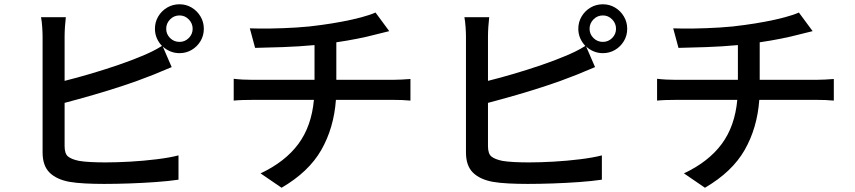

<svg xmlns="http://www.w3.org/2000/svg" viewBox="-20 -839 4040 907"><path d="M765.1 -703.1Q765.1 -677.7 783.4 -659.4Q801.8 -641.1 828.1 -641.1Q853.5 -641.1 871.8 -659.4Q890.1 -677.7 890.1 -703.1Q890.1 -728.5 871.8 -747.3Q853.5 -766.1 828.1 -766.1Q801.8 -766.1 783.4 -747.3Q765.1 -728.5 765.1 -703.1ZM291 -757.8Q288.6 -737.8 286.9 -712.9Q285.2 -688 285.2 -666V-457Q344.2 -471.7 410.2 -491.2Q476.1 -510.7 538.8 -532.2Q601.6 -553.7 649.9 -574.2Q673.8 -584 697.5 -595.5Q721.2 -606.9 745.1 -622.1Q730 -637.7 720.9 -658.4Q711.9 -679.2 711.9 -703.1Q711.9 -734.9 727.5 -761.2Q743.2 -787.6 769.5 -803.2Q795.9 -818.8 828.1 -818.8Q859.4 -818.8 885.5 -803.2Q911.6 -787.6 927.2 -761.2Q942.9 -734.9 942.9 -703.1Q942.9 -670.9 927.2 -644.8Q911.6 -618.7 885.5 -603.3Q859.4 -587.9 828.1 -587.9Q804.7 -587.9 784.4 -596.4Q764.2 -605 749 -619.1L791 -522Q766.1 -512.2 738 -500Q710 -487.8 686 -479Q632.3 -457.5 563 -434.6Q493.7 -411.6 420.9 -390.6Q348.1 -369.6 285.2 -353V-148.9Q285.2 -112.8 301.5 -99.6Q317.9 -86.4 353 -79.1Q375.5 -75.2 408.7 -73.5Q441.9 -71.8 478 -71.8Q530.3 -71.8 595 -75.4Q659.7 -79.1 720.7 -86.7Q781.7 -94.2 823.2 -105V9.8Q777.3 16.6 716.3 21Q655.3 25.4 591.1 27.6Q526.9 29.8 472.2 29.8Q425.3 29.8 382.3 27.6Q339.4 25.4 308.1 20Q247.1 8.8 214.1 -23.7Q181.2 -56.2 181.2 -119.1Q181.2 -145 181.2 -191.2Q181.2 -237.3 181.2 -294.2Q181.2 -351.1 181.2 -410.2Q181.2 -469.2 181.2 -522.2Q181.2 -575.2 181.2 -613.5Q181.2 -651.9 181.2 -666Q181.2 -684.1 179.4 -710.9Q177.7 -737.8 173.8 -757.8Z M1084 -466.8Q1124 -461.9 1173.8 -461.9H1465.8V-626Q1391.6 -619.1 1315.7 -616.5Q1239.7 -613.8 1185.1 -612.8L1160.2 -705.1Q1198.2 -703.6 1256.8 -704.3Q1315.4 -705.1 1379.6 -709Q1443.8 -712.9 1499 -721.2Q1546.4 -727.5 1595.7 -736.8Q1645 -746.1 1687 -757.3Q1729 -768.6 1753.9 -779.8L1818.8 -691.9Q1798.8 -686.5 1782.5 -682.9Q1766.1 -679.2 1753.9 -675.8Q1717.3 -666 1668.2 -656.2Q1619.1 -646.5 1568.8 -639.2V-461.9H1835Q1850.6 -461.9 1876.5 -463.1Q1902.3 -464.4 1918.9 -465.8V-363.8Q1900.9 -365.7 1878.7 -366.5Q1856.4 -367.2 1836.9 -367.2H1566.9Q1557.1 -234.4 1497.8 -130.6Q1438.5 -26.9 1310.1 47.9L1210.9 -20Q1327.1 -74.7 1389.4 -158.9Q1451.7 -243.2 1462.9 -367.2H1174.8Q1151.9 -367.2 1127.2 -366.5Q1102.5 -365.7 1084 -363.8Z M2765.1 -703.1Q2765.1 -677.7 2783.4 -659.4Q2801.8 -641.1 2828.1 -641.1Q2853.5 -641.1 2871.8 -659.4Q2890.1 -677.7 2890.1 -703.1Q2890.1 -728.5 2871.8 -747.3Q2853.5 -766.1 2828.1 -766.1Q2801.8 -766.1 2783.4 -747.3Q2765.1 -728.5 2765.1 -703.1ZM2291 -757.8Q2288.6 -737.8 2286.9 -712.9Q2285.2 -688 2285.2 -666V-457Q2344.2 -471.7 2410.2 -491.2Q2476.1 -510.7 2538.8 -532.2Q2601.6 -553.7 2649.9 -574.2Q2673.8 -584 2697.5 -595.5Q2721.2 -606.9 2745.1 -622.1Q2730 -637.7 2720.9 -658.4Q2711.9 -679.2 2711.9 -703.1Q2711.9 -734.9 2727.5 -761.2Q2743.2 -787.6 2769.5 -803.2Q2795.9 -818.8 2828.1 -818.8Q2859.4 -818.8 2885.5 -803.2Q2911.6 -787.6 2927.2 -761.2Q2942.9 -734.9 2942.9 -703.1Q2942.9 -670.9 2927.2 -644.8Q2911.6 -618.7 2885.5 -603.3Q2859.4 -587.9 2828.1 -587.9Q2804.7 -587.9 2784.4 -596.4Q2764.2 -605 2749 -619.1L2791 -522Q2766.1 -512.2 2738 -500Q2710 -487.8 2686 -479Q2632.3 -457.5 2563 -434.6Q2493.7 -411.6 2420.9 -390.6Q2348.1 -369.6 2285.2 -353V-148.9Q2285.2 -112.8 2301.5 -99.6Q2317.9 -86.4 2353 -79.1Q2375.5 -75.2 2408.7 -73.5Q2441.9 -71.8 2478 -71.8Q2530.3 -71.8 2595 -75.4Q2659.7 -79.1 2720.7 -86.7Q2781.7 -94.2 2823.2 -105V9.8Q2777.3 16.6 2716.3 21Q2655.3 25.4 2591.1 27.6Q2526.9 29.8 2472.2 29.8Q2425.3 29.8 2382.3 27.6Q2339.4 25.4 2308.1 20Q2247.1 8.8 2214.1 -23.7Q2181.2 -56.2 2181.2 -119.1Q2181.2 -145 2181.2 -191.2Q2181.2 -237.3 2181.2 -294.2Q2181.2 -351.1 2181.2 -410.2Q2181.2 -469.2 2181.2 -522.2Q2181.2 -575.2 2181.2 -613.5Q2181.2 -651.9 2181.2 -666Q2181.2 -684.1 2179.4 -710.9Q2177.7 -737.8 2173.8 -757.8Z M3084 -466.8Q3124 -461.9 3173.8 -461.9H3465.8V-626Q3391.6 -619.1 3315.7 -616.5Q3239.7 -613.8 3185.1 -612.8L3160.2 -705.1Q3198.2 -703.6 3256.8 -704.3Q3315.4 -705.1 3379.6 -709Q3443.8 -712.9 3499 -721.2Q3546.4 -727.5 3595.7 -736.8Q3645 -746.1 3687 -757.3Q3729 -768.6 3753.9 -779.8L3818.8 -691.9Q3798.8 -686.5 3782.5 -682.9Q3766.1 -679.2 3753.9 -675.8Q3717.3 -666 3668.2 -656.2Q3619.1 -646.5 3568.8 -639.2V-461.9H3835Q3850.6 -461.9 3876.5 -463.1Q3902.3 -464.4 3918.9 -465.8V-363.8Q3900.9 -365.7 3878.7 -366.5Q3856.4 -367.2 3836.9 -367.2H3566.9Q3557.1 -234.4 3497.8 -130.6Q3438.5 -26.9 3310.1 47.9L3210.9 -20Q3327.1 -74.7 3389.4 -158.9Q3451.7 -243.2 3462.9 -367.2H3174.8Q3151.9 -367.2 3127.2 -366.5Q3102.5 -365.7 3084 -363.8Z"/></svg>

Font: Source Han Sans CN Medium
Style: Regular
Weight: 500
Designer: Ryoko NISHIZUKA  (kana, bopomofo & ideographs); Paul D. Hunt (Latin, Greek & Cyrillic); Sandoll Communications , Soo-you
Foundry: Adobe
Version: Version 2.004;hotconv 1.0.118;makeotfexe 2.5.65603